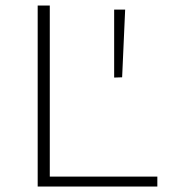

<svg xmlns="http://www.w3.org/2000/svg" viewBox="-20 -678 618 698"><path d="M161 -36H552V0H117V-658H161ZM435 -643 424 -397 395 -396V-643Z"/></svg>

Font: EauTestText Light
Style: Regular
Weight: 300
Designer: Christian Thalmann (Catharsis Fonts)
Version: Version 0.001;PS 000.001;hotconv 1.0.88;makeotf.lib2.5.64775